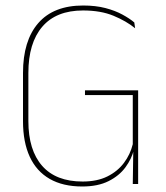

<svg xmlns="http://www.w3.org/2000/svg" viewBox="-20 -668 602 697"><path d="M278.5 9Q208.5 9 160.5 -18.5Q112.5 -46 88 -99Q63.5 -152 63.5 -228V-403Q63.5 -520.5 119 -584.2Q174.5 -648 282 -648Q327 -648 362.5 -638.8Q398 -629.5 424.2 -615.2Q450.5 -601 467.5 -586.5L470.5 -565.5Q438.5 -591.5 392 -610.8Q345.5 -630 281.5 -630Q184 -630 133.5 -571Q83 -512 83 -403V-228.5Q83 -123 133 -66Q183 -9 280 -9Q332.5 -9 369.8 -27.5Q407 -46 430 -76.8Q453 -107.5 462 -144.5V-333L470 -323H288.5V-340H481.5V-123.5L466 -124.5Q458 -91.5 435.5 -60.8Q413 -30 374.2 -10.5Q335.5 9 278.5 9ZM462 0 464 -132.5H481.5V0Z"/></svg>

Font: Anek Kannada Medium Thin
Style: Regular
Weight: 250
Version: Version 1.003